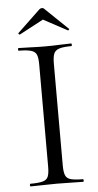

<svg xmlns="http://www.w3.org/2000/svg" viewBox="-56 -830 443 864"><g transform="rotate(-5 166.0 -397.5)"><path d="M199 -81Q199 -52 205 -37Q211 -22 229.5 -17Q248 -12 284 -12Q287 -12 287 -6Q287 0 284 0Q260 0 230.5 -1Q201 -2 165 -2Q132 -2 101.5 -1Q71 0 47 0Q44 0 44 -6Q44 -12 47 -12Q83 -12 102 -17Q121 -22 127 -37Q133 -52 133 -81V-544Q133 -573 127 -587.5Q121 -602 102 -607.5Q83 -613 47 -613Q44 -613 44 -619Q44 -625 47 -625Q71 -625 101.5 -623.5Q132 -622 165 -622Q201 -622 231 -623.5Q261 -625 284 -625Q287 -625 287 -619Q287 -613 284 -613Q248 -613 229.5 -607Q211 -601 205 -586Q199 -571 199 -542ZM52 -692 155 -790Q160 -795 167 -795Q174 -795 178 -790L280 -692Q283 -691 280 -687.5Q277 -684 275 -685L167 -743L58 -685Q57 -684 53.5 -687.5Q50 -691 52 -692Z"/></g></svg>

Font: Cormorant Infant Light
Style: Regular
Weight: 400
Version: Version 4.001